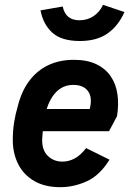

<svg xmlns="http://www.w3.org/2000/svg" viewBox="-20 -766 537 796"><path d="M230 10Q166 10 122 -15.5Q78 -41 55.5 -85.5Q33 -130 33 -186Q33 -224 38.5 -258.5Q44 -293 53 -323Q69 -388 101.5 -431Q134 -474 180.5 -496Q227 -518 286 -518Q342 -518 380 -499.5Q418 -481 439.5 -449Q461 -417 467 -374.5Q473 -332 465 -284L432 -222H132L144 -314H352Q364 -362 345 -388Q326 -414 284 -414Q240 -414 210.5 -382Q181 -350 168 -293Q164 -272 160.5 -248Q157 -224 155 -191Q153 -145 177.5 -120.5Q202 -96 239 -96Q265 -96 289.5 -109Q314 -122 337 -152L434 -104Q394 -39 340 -14.5Q286 10 230 10ZM311 -596Q235 -596 197 -630.5Q159 -665 148 -723L240 -739Q246 -710 263.5 -696Q281 -682 309 -682Q343 -682 368.5 -699.5Q394 -717 407 -746L496 -716Q470 -658 425.5 -627Q381 -596 311 -596Z"/></svg>

Font: Finlandica SemiBold
Style: Italic
Weight: 600
Italic angle: -8°
Designer: Niklas Ekholm, Juho Hiilivirta, Jaakko Suomalainen
Foundry: Helsinki Type Studio
Version: Version 1.063